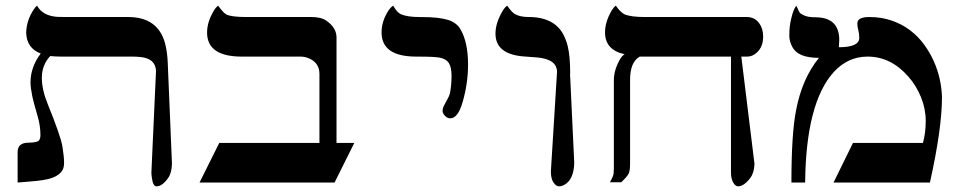

<svg xmlns="http://www.w3.org/2000/svg" viewBox="-20 -637 3375 670"><path d="M508.3 -35.2 524.4 -389.2Q522.9 -432.6 470.7 -438Q456.1 -439.5 441.4 -439.5H192.4Q173.8 -439.5 155.3 -441.4Q126 -410.2 126 -365.2Q126 -324.2 146.5 -273.9Q191.9 -162.1 197.8 -125.7Q203.6 -89.4 203.6 -69.6Q203.6 -49.8 195.6 -39.3Q187.5 -28.8 174.6 -22Q161.6 -15.1 144.8 -11.5Q127.9 -7.8 109.9 -5.9Q91.8 -3.9 74 -2.7Q56.2 -1.5 41.5 0V-106.4Q41.5 -139.2 80.1 -139.2Q98.6 -139.2 109.9 -143.1Q121.1 -147 121.1 -165Q121.1 -197.3 111.8 -229.7Q102.5 -262.2 99.1 -274.7Q95.7 -287.1 92.8 -300.3Q86.4 -332.5 86.4 -348.6Q86.4 -402.8 122.1 -450.2Q73.2 -468.8 71.3 -522.5Q72.8 -568.8 99.6 -606.4Q104 -613.3 109.4 -617.2Q128.9 -581.1 181.6 -578.1Q196.3 -577.6 211.4 -577.6H427.2Q531.7 -577.6 556.2 -484.9Q564 -455.1 565.4 -417L580.1 -65.4Q579.1 -33.2 566.9 -16.1Q546.4 13.2 526.4 13.2Q513.7 13.2 509.8 -17.6Q508.3 -26.4 508.3 -35.2Z M823.7 -439.5Q702.6 -439.5 702.6 -523.4Q702.6 -560.5 726.1 -599.6Q732.9 -611.3 741.2 -617.2Q759.8 -591.3 771 -585.9Q790 -577.6 838.9 -577.6H1066.9Q1101.6 -577.6 1120.1 -564Q1154.3 -539.6 1154.3 -506.3V-138.2H1216.3L1147.5 0H676.3L745.1 -138.2H1094.7V-379.4Q1094.7 -419.9 1053.7 -435.1Q1041.5 -439.5 1027.8 -439.5Z M1432.6 -439.5Q1311.5 -439.5 1311.5 -523.9Q1311.5 -563.5 1335.9 -600.6Q1343.8 -612.3 1352.1 -617.2Q1365.7 -592.8 1379.9 -586.9Q1402.8 -577.6 1442.6 -577.6Q1482.4 -577.6 1505.1 -575Q1527.8 -572.3 1543.9 -567.4Q1573.7 -557.6 1586.4 -535.6Q1613.3 -490.2 1613.3 -411.6Q1613.3 -345.2 1593.8 -278.8Q1577.6 -224.1 1551.3 -224.1Q1541 -224.1 1532.7 -232.9Q1524.4 -241.7 1524.4 -250Q1524.4 -258.3 1528.1 -265.9Q1531.7 -273.4 1536.1 -281.2Q1548.8 -302.7 1550.8 -314.5Q1555.7 -343.3 1555.7 -372.6Q1555.7 -401.9 1546.4 -416.7Q1537.1 -431.6 1513.7 -436Q1509.3 -436.5 1503.2 -437.3Q1497.1 -438 1487.8 -438.5Q1469.2 -439.5 1432.6 -439.5Z M1902.3 -38.6 1923.8 -385.7Q1923.8 -430.2 1855 -436.5Q1835.4 -438 1814.9 -439.5Q1709 -445.3 1709 -519.5Q1709 -557.1 1734.4 -599.6Q1741.7 -611.8 1750 -617.2Q1766.1 -593.8 1776.9 -587.9Q1794.4 -577.6 1825.9 -577.6Q1857.4 -577.6 1881.1 -569.8Q1904.8 -562 1920.9 -548.1Q1937 -534.2 1946.5 -515.4Q1956.1 -496.6 1961.4 -474.6Q1969.7 -439.9 1969.7 -379.4H1969.2L1983.9 -68.8Q1982.4 -10.7 1949.7 7.8Q1939.9 13.2 1930.4 13.2Q1920.9 13.2 1911.6 0Q1902.3 -13.2 1902.3 -38.6Z M2530.8 -439.5H2212.4Q2178.7 -420.4 2178.7 -358.4V-66.9Q2178.7 -41 2173.8 -31.2Q2168 -20 2147.9 -1H2108.4Q2120.6 -22.5 2121.3 -32Q2122.1 -41.5 2122.1 -51.3V-357.4Q2122.1 -393.6 2144.5 -431.6Q2151.4 -442.9 2159.7 -447.8Q2091.3 -462.4 2091.3 -523.9Q2091.3 -561 2114.7 -600.6Q2121.6 -611.8 2128.9 -617.2Q2146 -593.3 2159.7 -586.9Q2181.6 -577.6 2231 -577.6H2586.4Q2612.8 -577.6 2628.9 -556.6Q2643.1 -537.1 2643.1 -509.8Q2643.1 -465.3 2610.4 -445.8Q2600.1 -439.5 2586.4 -439.5H2566.9L2612.8 -65.4Q2611.8 -34.2 2598.6 -16.6Q2576.2 13.2 2555.7 13.2Q2546.4 13.2 2538.6 0Q2530.8 -13.2 2530.8 -35.2Z M2971.7 -555.2Q2971.7 -577.6 3013.7 -577.6Q3055.7 -577.6 3091.8 -565.2Q3127.9 -552.7 3156 -531.2Q3184.1 -509.8 3204.6 -481.7Q3225.1 -453.6 3238.8 -422.9Q3265.1 -363.3 3267.1 -297.9Q3267.1 -189 3225.1 0H2888.7L2956.5 -138.2H3200.7Q3210.4 -172.9 3210.4 -215.1Q3210.4 -257.3 3193.8 -298.1Q3177.2 -338.9 3149.4 -370.1Q3088.4 -439.5 3007.8 -439.5Q2938.5 -439.5 2889.2 -385.3Q2792.5 -278.3 2789.6 0H2741.7Q2741.7 -168.9 2757.8 -251.5Q2778.8 -362.8 2837.9 -435.1Q2765.1 -435.1 2745.1 -472.7Q2734.4 -492.7 2734.4 -512.5Q2734.4 -532.2 2736.1 -545.7Q2737.8 -559.1 2741.2 -572.8Q2748.5 -605 2758.8 -617.2Q2762.7 -609.9 2765.1 -603.8Q2767.6 -597.7 2770.8 -593Q2773.9 -588.4 2787.6 -582.5Q2801.3 -576.7 2825.2 -576.7Q2908.7 -576.7 2908.7 -497.1Q2908.7 -490.2 2907.2 -472.2Q2978.5 -472.2 2978.5 -504.9Q2978.5 -519 2975.1 -532Q2971.7 -544.9 2971.7 -555.2Z"/></svg>

Font: Cardo-Italic
Style: Italic
Weight: 400
Italic angle: -12°
Designer: David J. Perry
Foundry: David J. Perry
Version: Version 0.991